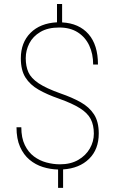

<svg xmlns="http://www.w3.org/2000/svg" viewBox="-20 -832 573 954"><path d="M470.7 -168.9Q470.7 -89.8 422.6 -42.7Q374.5 4.4 293.5 9.8V101.6H268.6V10.3Q229.5 9.3 192.9 -2.2Q156.2 -13.7 126.7 -38.3Q97.2 -63 79.6 -102.5Q62 -142.1 62 -199.7H85.9Q85.9 -147 103.3 -111.3Q120.6 -75.7 148.7 -54.7Q176.8 -33.7 210.7 -24.7Q244.6 -15.6 277.8 -15.6Q331.1 -15.6 368.7 -37.4Q406.2 -59.1 426.3 -94Q446.3 -128.9 446.3 -168Q446.3 -210.4 430.7 -240.5Q415 -270.5 377 -294.4Q338.9 -318.4 272.9 -341.8Q213.9 -362.3 171.6 -386.5Q129.4 -410.6 106.4 -447Q83.5 -483.4 83.5 -542Q83.5 -620.6 131.6 -668.7Q179.7 -716.8 263.2 -721.2V-812H288.6V-720.7Q372.6 -716.3 419.7 -662.6Q466.8 -608.9 466.8 -511.2H442.9Q442.9 -564 423.6 -605.5Q404.3 -647 366.7 -671.1Q329.1 -695.3 274.4 -695.3Q217.8 -695.3 180.7 -673.3Q143.6 -651.4 125.7 -616.5Q107.9 -581.5 107.9 -543Q107.9 -502.9 121.1 -473.1Q134.3 -443.4 171.9 -418.2Q209.5 -393.1 280.8 -367.7Q337.9 -348.1 380.6 -324.2Q423.3 -300.3 447 -263.9Q470.7 -227.5 470.7 -168.9Z"/></svg>

Font: Robert Sans Thin
Style: Regular
Weight: 100
Designer: Christian Robertson (extended by Adam Twardoch)
Foundry: Google
Version: Version 12.135;April 2, 2019;FontCreator 11.5.0.2425 64-bit;